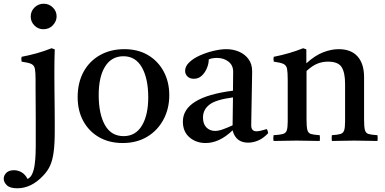

<svg xmlns="http://www.w3.org/2000/svg" viewBox="-96 -756 2065 1031"><path d="M181 -497 198 -491Q197 -463 196.5 -436Q196 -409 196 -381Q196 -373 196 -341Q196 -309 196.5 -266Q197 -223 197.5 -178.5Q198 -134 198 -99.5Q198 -65 198 -51Q198 17 192 61Q186 105 173 133.5Q160 162 137 186Q73 255 -3 255Q-43 255 -59.5 238.5Q-76 222 -76 204Q-76 186 -62 172Q-48 158 -21 158Q1 158 20.5 169.5Q40 181 52 205Q69 197 78 175.5Q87 154 90.5 126Q94 98 95 72Q96 46 96 29Q96 8 96 -29Q96 -66 96 -110.5Q96 -155 95.5 -198.5Q95 -242 95 -277Q95 -312 95 -328Q95 -367 91.5 -386Q88 -405 72.5 -412.5Q57 -420 20 -425Q17 -439 20 -451Q62 -459 101.5 -470Q141 -481 181 -497ZM69 -667Q69 -696 89.5 -716Q110 -736 139 -736Q167 -736 187.5 -716Q208 -696 208 -668Q208 -642 188 -620.5Q168 -599 137 -599Q109 -599 89 -619Q69 -639 69 -667Z M563 12Q490 12 435.5 -19.5Q381 -51 351 -106.5Q321 -162 321 -234Q321 -312 352.5 -370Q384 -428 441 -460Q498 -492 572 -492Q645 -492 699 -460Q753 -428 783 -372Q813 -316 813 -245Q813 -172 781.5 -113.5Q750 -55 694 -21.5Q638 12 563 12ZM434 -246Q434 -144 467.5 -84.5Q501 -25 568 -25Q632 -25 666 -81.5Q700 -138 700 -233Q700 -334 666 -394Q632 -454 567 -454Q503 -454 468.5 -399Q434 -344 434 -246Z M1236 10Q1170 10 1153 -56Q1082 12 1008 12Q957 12 921.5 -18.5Q886 -49 886 -103Q886 -235 1155 -269Q1155 -293 1155.5 -318Q1156 -343 1156 -371Q1156 -406 1130.5 -425.5Q1105 -445 1069 -445Q1043 -445 1025 -437Q1025 -414 1015 -390Q1005 -366 987.5 -349.5Q970 -333 945 -333Q923 -333 910.5 -345.5Q898 -358 898 -376Q898 -400 920.5 -421.5Q943 -443 978 -458.5Q1013 -474 1051 -483Q1089 -492 1119 -492Q1156 -492 1187.5 -478.5Q1219 -465 1238.5 -438.5Q1258 -412 1258 -373Q1258 -349 1257 -310.5Q1256 -272 1255.5 -228.5Q1255 -185 1254 -146Q1253 -107 1253 -83Q1253 -51 1281 -51Q1299 -51 1336 -63Q1340 -58 1341.5 -52Q1343 -46 1344 -41Q1319 -14 1291.5 -2Q1264 10 1236 10ZM1153 -83 1155 -233Q1063 -221 1028.5 -194Q994 -167 994 -125Q994 -90 1012.5 -71.5Q1031 -53 1059 -53Q1077 -53 1099.5 -61Q1122 -69 1153 -83Z M1686 1Q1684 -15 1686 -30Q1717 -32 1732 -36.5Q1747 -41 1752 -56Q1757 -71 1757 -104V-306Q1757 -366 1738.5 -395.5Q1720 -425 1665 -425Q1636 -425 1609 -414.5Q1582 -404 1550 -375V-114Q1550 -75 1554.5 -58Q1559 -41 1574 -36.5Q1589 -32 1621 -30Q1623 -15 1621 1Q1593 1 1562.5 0Q1532 -1 1497 -1Q1465 -1 1434 0Q1403 1 1373 1Q1370 -15 1373 -30Q1407 -32 1423 -36.5Q1439 -41 1444 -56Q1449 -71 1449 -104V-328Q1449 -367 1445.5 -386Q1442 -405 1426.5 -412.5Q1411 -420 1374 -425Q1371 -439 1374 -451Q1460 -468 1532 -497L1549 -491V-416Q1595 -458 1639 -475Q1683 -492 1723 -492Q1789 -492 1824 -453Q1859 -414 1859 -341V-114Q1859 -75 1863.5 -58Q1868 -41 1883 -36.5Q1898 -32 1931 -30Q1933 -15 1931 1Q1901 1 1872.5 0Q1844 -1 1806 -1Q1769 -1 1741.5 0Q1714 1 1686 1Z"/></svg>

Font: Castoro
Style: Regular
Weight: 400
Designer: John Hudson
Foundry: Tiro Typeworks Ltd.
Version: Version 2.04